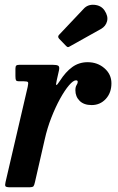

<svg xmlns="http://www.w3.org/2000/svg" viewBox="-20 -795 500 815"><path d="M63.5 -520H202.5Q221 -520 227.2 -516Q233.5 -512 230.5 -497L221 -455Q216.5 -435 219.2 -434Q222 -433 234 -451.5Q258.5 -490 287 -510.5Q315.5 -531 352 -531Q394 -531 423.5 -505.2Q453 -479.5 453 -441.5Q453 -401 429 -375Q405 -349 369 -349Q336 -349 318 -367Q300 -385 300 -412Q300 -426 305 -433.8Q310 -441.5 310 -447.5Q310 -454 302.5 -454Q291 -454 273 -433Q255 -412 235.2 -376.2Q215.5 -340.5 198 -295.8Q180.5 -251 170 -204L128.5 -22.5Q125.5 -8.5 122 -4.2Q118.5 0 101 0H23Q5.5 0 3 -4.8Q0.5 -9.5 3.5 -22L97.5 -426Q101 -442 98.8 -446Q96.5 -450 80.5 -450H61.5Q50 -450 47.8 -454.5Q45.5 -459 45.5 -472.5V-503.5Q45.5 -513.5 49.2 -516.8Q53 -520 63.5 -520ZM423.5 -751Q440 -726.5 434.5 -705Q429 -683.5 408.5 -672L278 -599Q272 -595 268.5 -595Q265 -595 260 -600.5L231 -630.5Q223 -639.5 231 -647.5L335 -757.5Q352.5 -777 380.8 -774.5Q409 -772 423.5 -751Z"/></svg>

Font: Besley* Narrow Semi
Style: Italic
Weight: 600
Width: 4
Italic angle: -13°
Designer: Owen Earl
Foundry: indestructible type*
Version: Version 3.000; ttfautohint (v1.8.3)